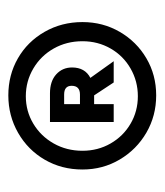

<svg xmlns="http://www.w3.org/2000/svg" viewBox="13 -767 395 461"><g transform="rotate(-90 210.5 -536.5)"><path d="M388 -536Q388 -487 364.5 -446.5Q341 -406 301 -382.5Q261 -359 212 -359Q163 -359 122.5 -382.5Q82 -406 58 -446.5Q34 -487 34 -536Q34 -586 57.5 -626.5Q81 -667 122 -690.5Q163 -714 212 -714Q261 -714 301 -691Q341 -668 364.5 -627Q388 -586 388 -536ZM342 -536Q342 -574 324.5 -605Q307 -636 276.5 -654Q246 -672 210 -672Q174 -672 144 -654Q114 -636 96.5 -605Q79 -574 79 -536Q79 -499 96.5 -468.5Q114 -438 144 -420.5Q174 -403 210 -403Q246 -403 276.5 -420.5Q307 -438 324.5 -468.5Q342 -499 342 -536ZM254 -517 294 -461H243L212 -508H191V-461H148V-614H217Q246 -614 262.5 -599Q279 -584 279 -561Q279 -530 254 -517ZM191 -542H214Q235 -542 235 -562Q235 -580 214 -580H191Z"/></g></svg>

Font: Martel Sans SemiBold
Style: Regular
Weight: 600
Designer: Dan Reynolds and Mathieu Réguer
Foundry: Dan Reynolds and Mathieu Réguer
Version: Version 1.002; ttfautohint (v1.1) -l 5 -r 5 -G 72 -x 0 -D la